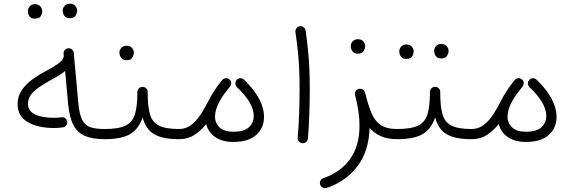

<svg xmlns="http://www.w3.org/2000/svg" viewBox="-20 -736 3074 1022"><path d="M73.7 -181.6Q73.7 -222.7 95 -254.6Q116.2 -286.6 150.6 -312Q185.1 -337.4 224.1 -357.4Q258.3 -376 286.6 -395Q314.9 -414.1 319.8 -436L318.4 -449.7Q317.4 -460.9 324.7 -469.5Q332 -478 342.8 -479Q354 -480 362.8 -472.9Q371.6 -465.8 372.6 -454.6L397 -186Q402.8 -124.5 418.7 -95.5Q434.6 -66.4 463.6 -57.9Q492.7 -49.3 536.6 -49.3H537.1Q548.3 -49.3 556.2 -41.3Q564 -33.2 564 -22Q564 -10.7 556.2 -2.9Q548.3 4.9 537.1 4.9H536.6Q474.6 4.9 434.1 -11.7Q393.6 -28.3 371.6 -68.8Q349.6 -109.4 342.8 -181.2L326.7 -357.9Q310.5 -344.7 290.3 -332.5Q270 -320.3 247.6 -308.1Q217.8 -291.5 190.4 -273.4Q163.1 -255.4 146 -233.4Q128.9 -211.4 128.9 -183.1Q128.9 -145.5 166.3 -127.2Q203.6 -108.9 266.6 -108.9Q286.1 -108.9 307.1 -111.8Q318.4 -113.3 327.4 -106.7Q336.4 -100.1 337.9 -88.9Q339.4 -78.1 332.5 -68.8Q325.7 -59.6 314.5 -58.1Q302.2 -56.2 290 -55.4Q277.8 -54.7 266.6 -54.7Q181.2 -54.7 127.4 -86.2Q73.7 -117.7 73.7 -181.6ZM314 -680.2Q314 -693.8 324.2 -705.1Q334.5 -716.3 352.1 -716.3Q374.5 -716.3 384.3 -699.7Q390.6 -690.9 390.6 -679.7Q390.6 -667.5 382.6 -653.3Q374.5 -639.2 351.6 -639.2Q336.4 -639.2 328.1 -646.2Q319.8 -653.3 316.9 -662.6Q314 -671.4 314 -680.2ZM128.4 -677.7Q128.4 -691.4 138.7 -702.6Q148.9 -713.9 166.5 -713.9Q178.2 -713.9 186 -709Q193.8 -704.1 198.7 -697.3Q205.1 -686.5 205.1 -677.2Q205.1 -664.6 197 -650.6Q189 -636.7 166 -636.7Q150.4 -636.7 142.3 -643.8Q134.3 -650.9 130.9 -660.2Q128.4 -668.9 128.4 -677.7Z M509.8 -22Q509.8 -33.2 517.8 -41.3Q525.9 -49.3 537.1 -49.3Q611.3 -49.3 648.7 -67.6Q686 -85.9 698.7 -129.2Q711.4 -172.4 711.4 -247.1Q712.4 -259.8 720.9 -267.1Q729.5 -274.4 740.7 -273.4Q752 -272.9 759.5 -264.6Q767.1 -256.3 766.1 -245.1Q766.1 -171.9 777.8 -129.2Q789.6 -86.4 825.2 -67.9Q860.8 -49.3 932.6 -49.3H933.1Q944.3 -49.3 952.1 -41.3Q960 -33.2 960 -22Q960 -10.7 952.1 -2.9Q944.3 4.9 933.1 4.9H932.6Q846.7 4.9 801.3 -21.2Q755.9 -47.4 739.3 -110.8Q717.3 -47.4 670.9 -21.2Q624.5 4.9 537.1 4.9Q525.9 4.9 517.8 -2.9Q509.8 -10.7 509.8 -22ZM615.7 -457Q615.7 -470.2 626 -481.4Q636.2 -492.7 654.3 -492.7Q675.8 -492.7 686.5 -476.1Q692.4 -466.8 692.4 -456.1Q692.4 -443.8 684.3 -429.7Q676.3 -415.5 653.3 -415.5Q638.2 -415.5 629.9 -422.9Q621.6 -430.2 618.7 -439.5Q615.7 -447.8 615.7 -457Z M906.2 -22Q906.2 -33.2 914.1 -41.3Q921.9 -49.3 933.1 -49.3Q970.7 -49.3 999 -71.8Q1027.3 -94.2 1050 -129.6Q1072.8 -165 1092.3 -204.1Q1102.5 -224.6 1116.7 -246.6Q1135.7 -277.8 1162.6 -310.1Q1169.4 -318.8 1181.4 -319.6Q1193.4 -320.3 1201.7 -313Q1211.9 -304.7 1210.4 -291Q1210.4 -291 1210.4 -290Q1210.4 -290 1210.4 -290Q1209.5 -281.2 1204.1 -274.9Q1191.9 -260.3 1177.2 -240.5Q1162.6 -220.7 1150.9 -200.7Q1124.5 -153.3 1124.5 -115.7Q1124.5 -80.6 1149.2 -57.6Q1173.8 -34.7 1221.2 -34.7Q1280.3 -34.7 1305.4 -59.1Q1330.6 -83.5 1330.6 -119.1Q1330.6 -188 1241.2 -272Q1233.4 -280.3 1232.9 -291.5Q1232.4 -302.7 1240.2 -311Q1248 -319.3 1259.5 -319.6Q1271 -319.8 1278.8 -312Q1330.6 -262.7 1357.9 -212.4Q1385.3 -162.1 1385.3 -113.3Q1385.3 -55.2 1344 -17.8Q1302.7 19.5 1222.2 19.5Q1163.1 19.5 1125.7 -6.3Q1088.4 -32.2 1077.6 -75.7Q1051.3 -42 1015.9 -18.6Q980.5 4.9 933.1 4.9Q921.9 4.9 914.1 -2.9Q906.2 -10.7 906.2 -22Z M1552.7 -565.9Q1551.3 -577.1 1558.3 -586.2Q1565.4 -595.2 1576.2 -596.2Q1587.4 -597.7 1596.4 -590.8Q1605.5 -584 1606.9 -572.8Q1615.2 -512.7 1619.9 -465.6Q1624.5 -418.5 1626.7 -371.1Q1628.9 -323.7 1628.9 -261.7Q1628.9 -198.2 1626.5 -128.7Q1624 -59.1 1619.1 1.5Q1618.2 12.2 1609.4 19.8Q1600.6 27.3 1589.4 26.4Q1578.6 25.4 1571 16.8Q1563.5 8.3 1564.5 -2.4Q1569.8 -63 1572.3 -132.1Q1574.7 -201.2 1574.7 -263.7Q1574.7 -323.7 1572.5 -369.1Q1570.3 -414.6 1565.7 -460.2Q1561 -505.9 1552.7 -565.9Z M1718.8 264.2Q1706.5 268.1 1697 262.2Q1687.5 256.3 1684.1 246.6Q1680.7 233.9 1686.3 224.6Q1691.9 215.3 1701.2 212.4Q1790 182.1 1841.8 112.8Q1893.6 43.5 1893.6 -68.4Q1893.6 -105.5 1887.5 -146Q1881.3 -186.5 1870.1 -229.5L1869.6 -231.9Q1867.2 -242.2 1873.5 -251.5Q1879.9 -260.7 1890.1 -263.2Q1897 -264.6 1903.8 -262.7Q1916 -259.8 1921.4 -248Q1922.4 -245.6 1923.3 -242.7Q1938.5 -181.6 1955.6 -138.2Q1972.7 -94.7 2004.4 -72Q2036.1 -49.3 2093.8 -49.3H2094.2Q2105.5 -49.3 2113.3 -41.3Q2121.1 -33.2 2121.1 -22Q2121.1 -10.7 2113.3 -2.9Q2105.5 4.9 2094.2 4.9H2093.8Q2042.5 4.9 2007.1 -11.2Q1971.7 -27.3 1947.3 -55.2Q1943.8 68.8 1882.1 149.7Q1820.3 230.5 1718.8 264.2ZM1847.2 -491.7Q1847.2 -504.9 1857.4 -516.1Q1867.7 -527.3 1885.7 -527.3Q1907.2 -527.3 1918 -510.7Q1923.8 -501.5 1923.8 -490.7Q1923.8 -478.5 1915.8 -464.4Q1907.7 -450.2 1884.8 -450.2Q1869.6 -450.2 1861.3 -457.5Q1853 -464.8 1850.1 -474.1Q1847.2 -482.4 1847.2 -491.7Z M2066.9 -22Q2066.9 -33.2 2075 -41.3Q2083 -49.3 2094.2 -49.3Q2168.5 -49.3 2205.8 -67.6Q2243.2 -85.9 2255.9 -129.2Q2268.6 -172.4 2268.6 -247.1Q2269.5 -259.8 2278.1 -267.1Q2286.6 -274.4 2297.9 -273.4Q2309.1 -272.9 2316.7 -264.6Q2324.2 -256.3 2323.2 -245.1Q2323.2 -171.9 2335 -129.2Q2346.7 -86.4 2382.3 -67.9Q2418 -49.3 2489.7 -49.3H2490.2Q2501.5 -49.3 2509.3 -41.3Q2517.1 -33.2 2517.1 -22Q2517.1 -10.7 2509.3 -2.9Q2501.5 4.9 2490.2 4.9H2489.7Q2403.8 4.9 2358.4 -21.2Q2313 -47.4 2296.4 -110.8Q2274.4 -47.4 2228 -21.2Q2181.6 4.9 2094.2 4.9Q2083 4.9 2075 -2.9Q2066.9 -10.7 2066.9 -22ZM2291 -465.8Q2291 -479.5 2301.3 -490.7Q2311.5 -502 2329.1 -502Q2351.6 -502 2361.3 -485.4Q2367.7 -476.6 2367.7 -465.3Q2367.7 -453.1 2359.6 -439Q2351.6 -424.8 2328.6 -424.8Q2313.5 -424.8 2305.2 -431.9Q2296.9 -439 2293.9 -448.2Q2291 -457 2291 -465.8ZM2105.5 -463.4Q2105.5 -477.1 2115.7 -488.3Q2126 -499.5 2143.6 -499.5Q2155.3 -499.5 2163.1 -494.6Q2170.9 -489.7 2175.8 -482.9Q2182.1 -472.2 2182.1 -462.9Q2182.1 -450.2 2174.1 -436.3Q2166 -422.4 2143.1 -422.4Q2127.4 -422.4 2119.4 -429.4Q2111.3 -436.5 2107.9 -445.8Q2105.5 -454.6 2105.5 -463.4Z M2463.4 -22Q2463.4 -33.2 2471.2 -41.3Q2479 -49.3 2490.2 -49.3Q2527.8 -49.3 2556.2 -71.8Q2584.5 -94.2 2607.2 -129.6Q2629.9 -165 2649.4 -204.1Q2659.7 -224.6 2673.8 -246.6Q2692.9 -277.8 2719.7 -310.1Q2726.6 -318.8 2738.5 -319.6Q2750.5 -320.3 2758.8 -313Q2769 -304.7 2767.6 -291Q2767.6 -291 2767.6 -290Q2767.6 -290 2767.6 -290Q2766.6 -281.2 2761.2 -274.9Q2749 -260.3 2734.4 -240.5Q2719.7 -220.7 2708 -200.7Q2681.6 -153.3 2681.6 -115.7Q2681.6 -80.6 2706.3 -57.6Q2731 -34.7 2778.3 -34.7Q2837.4 -34.7 2862.5 -59.1Q2887.7 -83.5 2887.7 -119.1Q2887.7 -188 2798.3 -272Q2790.5 -280.3 2790 -291.5Q2789.6 -302.7 2797.4 -311Q2805.2 -319.3 2816.7 -319.6Q2828.1 -319.8 2835.9 -312Q2887.7 -262.7 2915 -212.4Q2942.4 -162.1 2942.4 -113.3Q2942.4 -55.2 2901.1 -17.8Q2859.9 19.5 2779.3 19.5Q2720.2 19.5 2682.9 -6.3Q2645.5 -32.2 2634.8 -75.7Q2608.4 -42 2573 -18.6Q2537.6 4.9 2490.2 4.9Q2479 4.9 2471.2 -2.9Q2463.4 -10.7 2463.4 -22Z"/></svg>

Font: Mikhak Light
Style: Regular
Weight: 300
Designer: Amin Abedi
Version: Version 3.3